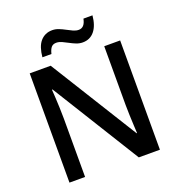

<svg xmlns="http://www.w3.org/2000/svg" viewBox="-159 -1048 1095 1179"><g transform="rotate(-20 388.5 -458.5)"><path d="M684 0H546L191 -573H187Q189 -550 190.5 -518Q192 -486 193.5 -451Q195 -416 195 -382V0H93V-714H230L584 -144H587Q586 -162 584.5 -193.5Q583 -225 581.5 -262Q580 -299 580 -329V-714H684ZM200 -780Q203 -813 211.5 -838.5Q220 -864 234.5 -881Q249 -898 268.5 -907Q288 -916 313 -916Q334 -916 354.5 -908Q375 -900 395 -889Q415 -878 433 -870Q451 -862 468 -862Q487 -862 499.5 -875Q512 -888 518 -917H577Q571 -852 542 -816.5Q513 -781 465 -781Q444 -781 423.5 -789Q403 -797 383 -808Q363 -819 345 -827Q327 -835 310 -835Q289 -835 277.5 -822Q266 -809 259 -780Z"/></g></svg>

Font: Noto Sans Oriya Medium
Style: Regular
Weight: 500
Version: Version 2.003